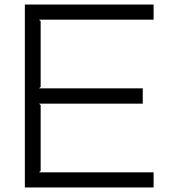

<svg xmlns="http://www.w3.org/2000/svg" viewBox="-20 -830 770 850"><path d="M660 -67V0H90V-810H660V-743H153L160 -736V-445L153 -439H612V-371H153L160 -365V-74L153 -67Z"/></svg>

Font: Sinkin Sans 300 Light
Style: Regular
Weight: 300
Designer: Keith Bates
Foundry: K-Type
Version: Sinkin Sans (version 1.0)  by Keith Bates   •   © 2014   www